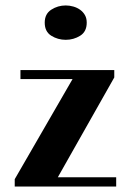

<svg xmlns="http://www.w3.org/2000/svg" viewBox="-20 -683 483 704"><path d="M406 1H34V-26L246 -393H55V-426H399V-399L192 -33H406ZM144 -600Q144 -632 168 -647.5Q192 -663 221 -663Q235 -663 249 -659Q263 -655 274 -647Q285 -639 291.5 -627.5Q298 -616 298 -600Q298 -567 274 -552Q250 -537 221 -537Q192 -537 168 -552Q144 -567 144 -600Z"/></svg>

Font: Gamine
Style: Bold
Weight: 700
Designer: Tapiwanashe Sebastian Garikayi
Version: Version 1.000